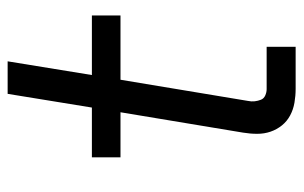

<svg xmlns="http://www.w3.org/2000/svg" viewBox="-162 -612 775 490"><g transform="rotate(-90 225.0 -367.5)"><path d="M243 0Q225 0 207.5 -3Q190 -6 175 -14Q160 -22 149.5 -35Q139 -48 133.5 -64Q128 -80 128 -98Q128 -116 131 -134L183 -447H68V-520H195L230 -735H313L278 -520H430V-447H266L212 -122Q210 -113 211 -104.5Q212 -96 215 -88.5Q218 -81 226 -77.5Q234 -74 242 -74H350V0Z"/></g></svg>

Font: Iosevka Aile
Style: Italic
Weight: 400
Italic angle: -9°
Designer: Belleve Invis
Foundry: Belleve Invis
Version: Version 28.0.1; ttfautohint (v1.8.4)